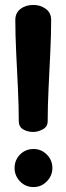

<svg xmlns="http://www.w3.org/2000/svg" viewBox="-20 -751 269 777"><path d="M115 -217Q91 -217 73.5 -227.5Q56 -238 56 -261Q56 -321 52.5 -393.5Q49 -466 45.5 -538.5Q42 -611 42 -670Q42 -699 63 -715Q84 -731 115 -731Q144 -731 165.5 -715Q187 -699 187 -670Q187 -611 183.5 -538.5Q180 -466 176.5 -393.5Q173 -321 173 -261Q173 -238 153 -227.5Q133 -217 115 -217ZM116 6Q83 6 61 -17Q39 -40 39 -71Q39 -103 61 -125.5Q83 -148 116 -148Q147 -148 169.5 -125.5Q192 -103 192 -71Q192 -40 169.5 -17Q147 6 116 6Z"/></svg>

Font: Dosis ExtraLight ExtraBold
Style: Regular
Weight: 800
Version: Version 3.001; ttfautohint (v1.8.2)